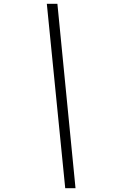

<svg xmlns="http://www.w3.org/2000/svg" viewBox="-20 -830 598 1017"><path d="M325.5 167 228 -810H284L380 167Z"/></svg>

Font: Libre Caslon Text
Style: Italic
Weight: 400
Italic angle: -22.583°
Designer: Pablo Impallari, Rodrigo Fuenzalida, Katja Schimmel
Foundry: Pablo Impallari, Rodrigo Fuenzalida
Version: Version 2.000